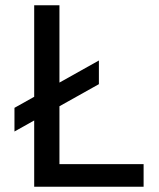

<svg xmlns="http://www.w3.org/2000/svg" viewBox="-20 -710 606 730"><path d="M110 0V-252L35 -210V-300L110 -342V-690H206V-396L356 -480V-390L206 -306V-86H526V0Z"/></svg>

Font: Radio Canada
Style: Regular
Weight: 400
Designer: Charles Daoud, Etienne Aubert Bonn, Alexandre Saumier Demers, Jacques Le Bailly
Foundry: Radio-Canada
Version: Version 2.104;gftools[0.9.28.dev5+ged2979d]